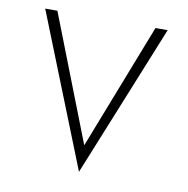

<svg xmlns="http://www.w3.org/2000/svg" viewBox="-66 -629 654 667"><g transform="rotate(10 261.0 -296.0)"><path d="M41 -565 255 -27 473 -565H430L257 -121L84 -565Z"/></g></svg>

Font: Charger Sport
Style: HLNrw
Weight: 100
Designer: Jasper
Foundry: Cannot Into Space Fonts
Version: Version 1.1